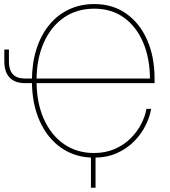

<svg xmlns="http://www.w3.org/2000/svg" viewBox="-20 -757 829 934"><path d="M437 9.8Q346.7 9.8 278.8 -37.1Q210.9 -84 173.1 -168.2Q135.3 -252.4 135.3 -364.3Q135.3 -447.8 156.7 -516.1Q178.2 -584.5 218 -634Q257.8 -683.6 314 -710.4Q370.1 -737.3 439 -737.3Q528.3 -737.3 594.2 -690.7Q660.2 -644 696 -562.3Q731.9 -480.5 731.9 -374V-352.5H150.4V-375H719.2L709.5 -370.1Q709.5 -471.7 676.8 -549.3Q644 -627 583.5 -670.9Q522.9 -714.8 439 -714.8Q353 -714.8 289.8 -670.7Q226.6 -626.5 192.1 -547.4Q157.7 -468.3 157.7 -364.3Q157.7 -258.8 192.6 -179.7Q227.5 -100.6 290.3 -56.6Q353 -12.7 437 -12.7Q493.2 -12.7 537.6 -32Q582 -51.3 614.3 -83Q646.5 -114.7 666.3 -152.6Q686 -190.4 692.4 -227.5H715.3Q709 -189 688.5 -147.5Q668 -106 633.3 -70.3Q598.6 -34.7 549.6 -12.5Q500.5 9.8 437 9.8ZM1 -516.1H23.4V-458.5Q23.4 -430.2 32 -411.6Q40.5 -393.1 57.9 -384Q75.2 -375 102.1 -375H141.6V-352.5H102.1Q52.7 -352.5 26.9 -379.6Q1 -406.7 1 -458.5ZM422.4 156.2V-11.7H444.8V156.2Z"/></svg>

Font: Inter 28pt Thin
Style: Regular
Weight: 250
Designer: Rasmus Andersson
Foundry: rsms
Version: Version 4.001;git-66647c0bb